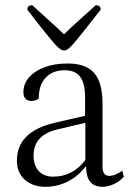

<svg xmlns="http://www.w3.org/2000/svg" viewBox="-20 -706 515 738"><path d="M154 12Q106 12 75.5 -15Q45 -42 45 -89Q45 -200 190 -234L307 -261V-332Q307 -386 288 -411Q269 -436 229 -436Q182 -436 155.5 -407.5Q129 -379 129 -328Q119 -318 101 -318Q70 -318 70 -352Q70 -384 92 -409Q114 -434 152.5 -448Q191 -462 240 -462Q310 -462 342 -425.5Q374 -389 374 -307V-65Q374 -30 401 -30Q412 -30 426 -36Q440 -42 450 -50L456 -27Q441 -9 418 1.5Q395 12 374 12Q311 12 311 -65H308Q280 -28 240 -8Q200 12 154 12ZM184 -27Q260 -27 308 -91V-234L203 -209Q109 -188 109 -108Q109 -70 129 -48.5Q149 -27 184 -27ZM226 -512Q220 -512 212.5 -516.5Q205 -521 191.5 -536Q178 -551 152.5 -582.5Q127 -614 85 -669Q85 -686 104 -686Q151 -643 180.5 -616.5Q210 -590 226 -574Q242 -590 271 -616.5Q300 -643 348 -686Q367 -686 367 -669Q324 -614 299 -582.5Q274 -551 260.5 -536Q247 -521 240 -516.5Q233 -512 226 -512Z"/></svg>

Font: Petrona Light
Style: Regular
Weight: 300
Designer: Ringo R. Seeber
Foundry: Ringo R. Seeber
Version: Version 2.001; ttfautohint (v1.8.3)